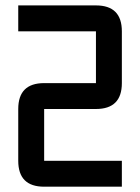

<svg xmlns="http://www.w3.org/2000/svg" viewBox="-20 -704 528 724"><path d="M48.8 -683.6H341.8Q439.5 -683.6 439.5 -585.9V-390.6Q439.5 -293 341.8 -293H146.5V-97.7H439.5V0H146.5Q48.8 0 48.8 -97.7V-293Q48.8 -390.6 146.5 -390.6H341.8V-585.9H48.8Z"/></svg>

Font: BabelStone Runic Ruled
Style: Regular
Weight: 400
Designer: Andrew West
Foundry: BabelStone
Version: Version 7.004 November 9, 2023